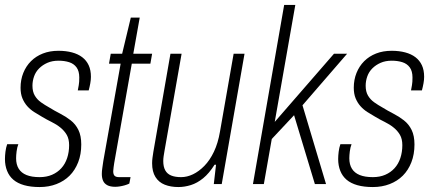

<svg xmlns="http://www.w3.org/2000/svg" viewBox="-22 -743 1745 775"><path d="M138 12Q102 12 75.5 4.5Q49 -3 32 -17.5Q15 -32 6.5 -53.5Q-2 -75 -2 -101Q-2 -114 0 -130.5Q2 -147 7 -161H52Q47 -148 45 -132Q43 -116 43 -104Q43 -79 53.5 -62Q64 -45 85 -36.5Q106 -28 138 -28Q166 -28 188 -37.5Q210 -47 225.5 -64Q241 -81 249 -105Q257 -129 257 -157Q257 -182 247.5 -198.5Q238 -215 222 -228Q206 -241 186.5 -250.5Q167 -260 147 -272Q131 -281 115.5 -291Q100 -301 88 -314.5Q76 -328 68.5 -346Q61 -364 61 -389Q61 -421 72 -448.5Q83 -476 103 -496Q123 -516 151 -527Q179 -538 214 -538Q244 -538 268.5 -531.5Q293 -525 310 -512Q327 -499 336 -479.5Q345 -460 345 -433Q345 -421 342.5 -407Q340 -393 336 -378H292Q297 -403 297.5 -413Q298 -423 298 -430Q298 -456 287 -471Q276 -486 257 -492Q238 -498 214 -498Q189 -498 169.5 -489.5Q150 -481 136 -467Q122 -453 115.5 -434.5Q109 -416 109 -397Q109 -373 118.5 -357Q128 -341 143.5 -330Q159 -319 177 -309Q198 -296 220.5 -284.5Q243 -273 263 -257.5Q283 -242 294.5 -218.5Q306 -195 306 -160Q306 -120 293.5 -88Q281 -56 259 -34Q237 -12 206 0Q175 12 138 12Z M443 11Q423 11 411 4.5Q399 -2 394 -13.5Q389 -25 389 -41Q389 -52 391 -65Q393 -78 395 -93L465 -486H418L425 -526H471L506 -672H542L516 -526H592L585 -486H510L439 -85Q438 -78 436.5 -67.5Q435 -57 435 -52Q435 -39 440.5 -33.5Q446 -28 459 -28H505L500 -2Q492 2 481.5 5Q471 8 461 9.5Q451 11 443 11Z M698 12Q667 12 643 2.5Q619 -7 605.5 -28.5Q592 -50 592 -84Q592 -95 593.5 -106Q595 -117 597 -130L666 -526H711L642 -134Q640 -123 638.5 -112.5Q637 -102 637 -93Q637 -70 645 -55.5Q653 -41 669 -34.5Q685 -28 709 -28Q733 -28 757 -39.5Q781 -51 803 -73.5Q825 -96 841.5 -130.5Q858 -165 866 -212L921 -526H965L873 0H841L850 -78H844Q822 -43 798 -23.5Q774 -4 748.5 4Q723 12 698 12Z M999 0 1125 -723H1170L1087 -251L1326 -526H1379L1199 -318L1294 0H1249L1165 -278L1075 -182L1043 0Z M1483 12Q1447 12 1420.5 4.5Q1394 -3 1377 -17.5Q1360 -32 1351.5 -53.5Q1343 -75 1343 -101Q1343 -114 1345 -130.5Q1347 -147 1352 -161H1397Q1392 -148 1390 -132Q1388 -116 1388 -104Q1388 -79 1398.5 -62Q1409 -45 1430 -36.5Q1451 -28 1483 -28Q1511 -28 1533 -37.5Q1555 -47 1570.5 -64Q1586 -81 1594 -105Q1602 -129 1602 -157Q1602 -182 1592.5 -198.5Q1583 -215 1567 -228Q1551 -241 1531.5 -250.5Q1512 -260 1492 -272Q1476 -281 1460.5 -291Q1445 -301 1433 -314.5Q1421 -328 1413.5 -346Q1406 -364 1406 -389Q1406 -421 1417 -448.5Q1428 -476 1448 -496Q1468 -516 1496 -527Q1524 -538 1559 -538Q1589 -538 1613.5 -531.5Q1638 -525 1655 -512Q1672 -499 1681 -479.5Q1690 -460 1690 -433Q1690 -421 1687.5 -407Q1685 -393 1681 -378H1637Q1642 -403 1642.5 -413Q1643 -423 1643 -430Q1643 -456 1632 -471Q1621 -486 1602 -492Q1583 -498 1559 -498Q1534 -498 1514.5 -489.5Q1495 -481 1481 -467Q1467 -453 1460.5 -434.5Q1454 -416 1454 -397Q1454 -373 1463.5 -357Q1473 -341 1488.5 -330Q1504 -319 1522 -309Q1543 -296 1565.5 -284.5Q1588 -273 1608 -257.5Q1628 -242 1639.5 -218.5Q1651 -195 1651 -160Q1651 -120 1638.5 -88Q1626 -56 1604 -34Q1582 -12 1551 0Q1520 12 1483 12Z"/></svg>

Font: Archivo Condensed Thin
Style: Italic
Weight: 250
Width: 3
Italic angle: -10°
Designer: Hector Gatti
Foundry: Omnibus-Type
Version: Version 2.001